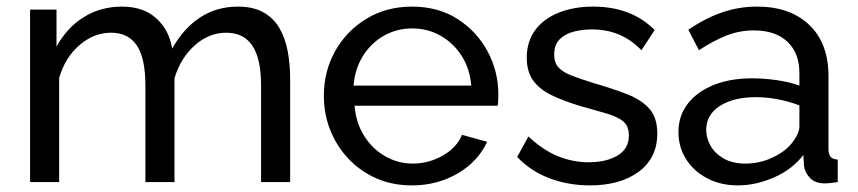

<svg xmlns="http://www.w3.org/2000/svg" viewBox="-20 -551 2597 581"><path d="M858 0H770V-292Q770 -374 743.5 -413Q717 -452 665 -452Q612 -452 569 -413.5Q526 -375 508 -314V0H420V-292Q420 -375 394 -413.5Q368 -452 316 -452Q264 -452 220.5 -414.5Q177 -377 159 -315V0H71V-522H151V-410Q183 -468 234 -499.5Q285 -531 349 -531Q414 -531 453 -495.5Q492 -460 501 -404Q536 -466 586 -498.5Q636 -531 700 -531Q745 -531 775.5 -514.5Q806 -498 824 -468.5Q842 -439 850 -399Q858 -359 858 -312Z M1226 10Q1167 10 1118.5 -11.5Q1070 -33 1034.5 -70.5Q999 -108 979.5 -157Q960 -206 960 -261Q960 -335 994 -396Q1028 -457 1088.5 -494Q1149 -531 1227 -531Q1306 -531 1364.5 -493.5Q1423 -456 1455.5 -395.5Q1488 -335 1488 -265Q1488 -255 1487.5 -245.5Q1487 -236 1486 -231H1053Q1057 -180 1081.5 -140.5Q1106 -101 1145 -78.5Q1184 -56 1229 -56Q1277 -56 1319.5 -80Q1362 -104 1378 -143L1454 -122Q1437 -84 1403.5 -54Q1370 -24 1324.5 -7Q1279 10 1226 10ZM1050 -292H1406Q1402 -343 1377 -382Q1352 -421 1313 -443Q1274 -465 1227 -465Q1181 -465 1142 -443Q1103 -421 1078.5 -382Q1054 -343 1050 -292Z M1765 10Q1700 10 1643 -11.5Q1586 -33 1545 -76L1579 -138Q1624 -96 1669 -78Q1714 -60 1761 -60Q1815 -60 1849 -80.5Q1883 -101 1883 -141Q1883 -170 1865.5 -184Q1848 -198 1816 -207.5Q1784 -217 1740 -229Q1686 -245 1649 -263Q1612 -281 1593 -308Q1574 -335 1574 -376Q1574 -426 1600 -460.5Q1626 -495 1671.5 -513Q1717 -531 1775 -531Q1833 -531 1880 -513Q1927 -495 1961 -460L1921 -399Q1890 -431 1853 -446.5Q1816 -462 1770 -462Q1743 -462 1717 -455.5Q1691 -449 1674 -432.5Q1657 -416 1657 -386Q1657 -361 1670.5 -346.5Q1684 -332 1710.5 -322Q1737 -312 1775 -300Q1834 -283 1877.5 -266Q1921 -249 1945 -222Q1969 -195 1969 -147Q1969 -73 1913 -31.5Q1857 10 1765 10Z M2033 -151Q2033 -201 2061.5 -237.5Q2090 -274 2140 -294Q2190 -314 2256 -314Q2291 -314 2330 -308.5Q2369 -303 2399 -292V-330Q2399 -390 2363 -424.5Q2327 -459 2261 -459Q2218 -459 2178.5 -443.5Q2139 -428 2095 -399L2063 -461Q2114 -496 2165 -513.5Q2216 -531 2271 -531Q2371 -531 2429 -475.5Q2487 -420 2487 -321V-100Q2487 -84 2493.5 -76.5Q2500 -69 2515 -68V0Q2502 2 2492.5 3Q2483 4 2477 4Q2446 4 2430.5 -13Q2415 -30 2413 -49L2411 -82Q2377 -38 2322 -14Q2267 10 2213 10Q2161 10 2120 -11.5Q2079 -33 2056 -69.5Q2033 -106 2033 -151ZM2373 -114Q2385 -128 2392 -142.5Q2399 -157 2399 -167V-232Q2368 -244 2334 -250.5Q2300 -257 2267 -257Q2200 -257 2158.5 -230.5Q2117 -204 2117 -158Q2117 -133 2130.5 -109.5Q2144 -86 2170.5 -71Q2197 -56 2236 -56Q2277 -56 2314 -72.5Q2351 -89 2373 -114Z"/></svg>

Font: Raleway Thin Medium
Style: Regular
Weight: 500
Version: Version 4.026